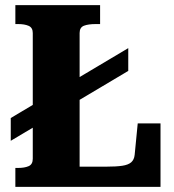

<svg xmlns="http://www.w3.org/2000/svg" viewBox="-20 -730 681 750"><path d="M22 -180 481 -453V-542L22 -269ZM371 -710H40V-636H51Q76 -636 92 -629Q108 -622 108 -601V-110Q108 -88 92 -81Q76 -74 51 -74H40V0H607V-248H518L506 -125Q504 -106 492.5 -96Q481 -86 457.5 -82.5Q434 -79 396 -79H291V-601Q291 -623 308 -629.5Q325 -636 354 -636H371Z"/></svg>

Font: Roboto Serif SemiCondensed
Style: Bold
Weight: 700
Width: 4
Designer: Greg Gazdowicz
Foundry: Commercial Type
Version: Version 1.007